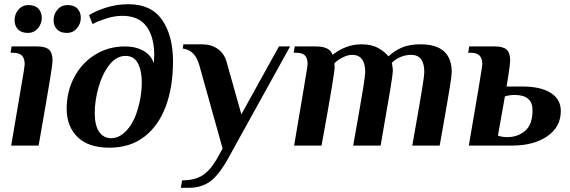

<svg xmlns="http://www.w3.org/2000/svg" viewBox="-20 -690 2703 910"><path d="M49 -594Q49 -623 67.5 -644.5Q86 -666 115 -666Q146 -666 162 -649Q178 -632 178 -606Q178 -577 159.5 -555.5Q141 -534 112 -534Q81 -534 65 -551Q49 -568 49 -594ZM234 -594Q234 -623 252.5 -644.5Q271 -666 300 -666Q331 -666 347 -649Q363 -632 363 -606Q363 -577 344.5 -555.5Q326 -534 297 -534Q266 -534 250 -551Q234 -568 234 -594ZM81 -283Q97 -374 97 -385Q97 -413 84 -426.5Q71 -440 40 -440H30L35 -470H155Q195 -470 212 -455Q229 -440 229 -403Q229 -388 218 -319.5Q207 -251 163 0H33Z M296 -175Q296 -255 331 -322.5Q366 -390 429.5 -430Q493 -470 573 -470Q623 -470 660 -449Q697 -428 709 -390Q711 -416 711 -429Q711 -514 674.5 -564.5Q638 -615 559 -615Q522 -615 481 -601.5Q440 -588 419 -576L402 -618Q428 -636 480 -653Q532 -670 589 -670Q697 -670 748.5 -595.5Q800 -521 800 -399Q800 -278 765.5 -185.5Q731 -93 663.5 -41.5Q596 10 499 10Q399 10 347.5 -40.5Q296 -91 296 -175ZM646 -229Q652 -265 652 -300Q652 -355 633.5 -390Q615 -425 575 -425Q531 -425 497.5 -381.5Q464 -338 446.5 -274.5Q429 -211 429 -155Q429 -95 450 -65Q471 -35 507 -35Q552 -35 590.5 -84Q629 -133 646 -229Z M843 165Q898 165 935 144Q972 123 1005 68L1035 14L925 -380Q914 -418 895 -437Q876 -456 846 -460L849 -480H937Q981 -480 1011.5 -458.5Q1042 -437 1053 -400L1124 -148L1302 -470H1355L1059 65Q1015 143 974 171.5Q933 200 877 200H837Z M1420 -272Q1438 -380 1438 -386Q1438 -414 1425.5 -427Q1413 -440 1382 -440H1372L1377 -470H1476Q1543 -470 1555 -432H1559Q1621 -480 1693 -480Q1742 -480 1774 -461.5Q1806 -443 1821 -423Q1849 -449 1884.5 -464.5Q1920 -480 1973 -480Q2121 -480 2121 -348Q2121 -333 2111.5 -273.5Q2102 -214 2064 0H1934Q1972 -214 1981.5 -274Q1991 -334 1991 -348Q1991 -430 1929 -430Q1902 -430 1877.5 -419.5Q1853 -409 1837 -392L1839 -383Q1842 -362 1842 -354Q1842 -341 1829.5 -264.5Q1817 -188 1784 0H1654Q1692 -214 1701.5 -274Q1711 -334 1711 -348Q1711 -430 1649 -430Q1628 -430 1603.5 -417.5Q1579 -405 1565 -390V-385Q1565 -383 1565.5 -380Q1566 -377 1566 -370Q1566 -341 1504 0H1374Q1415 -242 1420 -272Z M2248 -270Q2266 -379 2266 -385Q2266 -413 2253 -426.5Q2240 -440 2209 -440H2199L2204 -470H2324Q2364 -470 2381 -455Q2398 -440 2398 -403Q2398 -387 2389 -330L2381 -280H2456Q2542 -280 2590 -250Q2638 -220 2638 -164Q2638 -88 2573.5 -44Q2509 0 2407 0H2202ZM2504 -168Q2504 -240 2419 -240Q2394 -240 2373 -233L2340 -47Q2361 -40 2384 -40Q2434 -40 2469 -70Q2504 -100 2504 -168Z"/></svg>

Font: Philosopher
Style: Bold Italic
Weight: 700
Italic angle: -10°
Designer: Jovanny Lemonad
Foundry: Jovanny Lemonad
Version: Version 2.000